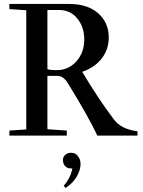

<svg xmlns="http://www.w3.org/2000/svg" viewBox="-20 -683 722 967"><path d="M27.3 0V-25.4L112.3 -31.2V-631.3L27.3 -637.2V-663.1H112.3H327.6Q421.4 -663.1 474.6 -616Q527.8 -568.8 527.8 -494.6Q527.8 -434.6 492.4 -388.7Q457 -342.8 394 -321.3Q473.6 -187.5 552.7 -82.5Q589.8 -31.7 672.4 -22V0H470.2Q428.2 -90.8 322.3 -263.2Q298.8 -300.8 270 -300.8H218.8V-32.2L316.4 -25.4V0ZM218.8 -632.8V-334.5Q234.4 -329.6 264.6 -329.6Q325.2 -329.6 364.7 -374Q404.3 -418.5 404.3 -484.4Q404.3 -546.4 369.6 -589.6Q335 -632.8 275.4 -632.8ZM310.5 263.7 300.8 252.4Q335.9 212.9 344.2 165.5H340.8Q316.9 165.5 306.9 152.3Q296.9 139.2 296.9 123Q296.9 107.4 308.6 96.9Q320.3 86.4 338.9 86.4Q359.4 86.4 372.6 103.3Q385.7 120.1 385.7 142.6Q385.7 173.3 366.5 206.3Q347.2 239.3 310.5 263.7Z"/></svg>

Font: Elstob 18pt Medium
Style: Regular
Weight: 500
Designer: Peter S. Baker
Version: Version 1.015